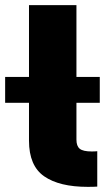

<svg xmlns="http://www.w3.org/2000/svg" viewBox="-63 -727 408 747"><path d="M293.9 -137.7Q306.6 -137.7 315.4 -138.7V-1Q301.8 0 278.3 0Q168 0 108.9 -41Q49.8 -82 49.8 -179.7V-327.1H-43V-427.7H49.8V-707H234.4V-427.7H325.2V-327.1H234.4V-183.6Q234.4 -158.7 247.3 -148.2Q260.3 -137.7 293.9 -137.7Z"/></svg>

Font: Pretendard GOV Black
Style: Regular
Weight: 900
Designer: Base glyphs from Inter by Rasmus Andersson; Hangeul glyphs from Noto Sans CJK(Source Han Sans) by Jang Soo-young and Kan
Foundry: Kil Hyung-jin
Version: Version 1.309